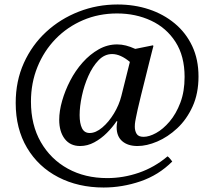

<svg xmlns="http://www.w3.org/2000/svg" viewBox="-20 -643 956 856"><path d="M442 193Q329 193 240 147Q151 101 100.5 16Q50 -69 50 -184Q50 -282 86.5 -362.5Q123 -443 186 -501Q249 -559 331 -591Q413 -623 504 -623Q579 -623 644 -601.5Q709 -580 759 -538.5Q809 -497 837 -437.5Q865 -378 865 -302Q865 -226 838.5 -168Q812 -110 770 -71Q728 -32 681 -12Q634 8 593 8Q550 8 525 -13.5Q500 -35 500 -76Q500 -86 503 -102L500 -103Q482 -76 456.5 -50.5Q431 -25 400.5 -8.5Q370 8 337 8Q293 8 268.5 -24Q244 -56 244 -109Q244 -148 257 -193.5Q270 -239 293 -283.5Q316 -328 348.5 -364.5Q381 -401 420 -423Q459 -445 502 -445Q522 -445 541.5 -440Q561 -435 583 -425L662 -441L664 -438Q664 -438 658.5 -417Q653 -396 645 -363.5Q637 -331 627.5 -293Q618 -255 609 -219Q600 -183 594 -156Q588 -129 586 -118Q585 -113 583 -102Q581 -91 581 -78Q581 -60 589 -46.5Q597 -33 620 -33Q645 -33 676 -50Q707 -67 736 -101Q765 -135 784 -185Q803 -235 803 -300Q803 -393 762.5 -456Q722 -519 653.5 -551Q585 -583 502 -583Q420 -583 350 -553Q280 -523 228 -469.5Q176 -416 147 -344.5Q118 -273 118 -190Q118 -86 162 -9.5Q206 67 282.5 109Q359 151 458 151Q530 151 599.5 127Q669 103 727 54Q733 58 738.5 65Q744 72 748 77Q687 138 606 165.5Q525 193 442 193ZM559 -367Q517 -402 480 -402Q446 -402 419.5 -374.5Q393 -347 374 -304.5Q355 -262 345 -215Q335 -168 335 -130Q335 -93 345.5 -71.5Q356 -50 380 -50Q407 -50 436 -74.5Q465 -99 488 -137Q511 -175 521 -215Z"/></svg>

Font: Tiro Tamil
Style: Regular
Weight: 400
Designer: Tamil: Fernando Mello & Fiona Ross. Latin: John Hudson.
Foundry: Tiro Typeworks Ltd.
Version: Version 1.52